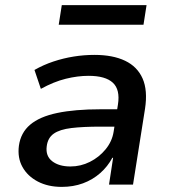

<svg xmlns="http://www.w3.org/2000/svg" viewBox="-20 -723 665 752"><path d="M222 9Q168 9 128 -12Q88 -33 68 -69Q48 -105 54 -152Q61 -203 98 -234.5Q135 -266 204 -280.5Q273 -295 374 -295H455L445 -227H373Q305 -227 259.5 -221.5Q214 -216 190.5 -199.5Q167 -183 163 -150Q158 -112 184.5 -91.5Q211 -71 256 -71Q296 -71 332 -89Q368 -107 393.5 -138Q419 -169 425 -207L442 -314Q451 -372 422 -399Q393 -426 327 -426Q284 -426 237.5 -414.5Q191 -403 140 -375L115 -449Q150 -469 189 -482Q228 -495 268.5 -501.5Q309 -508 350 -508Q422 -508 470 -485Q518 -462 538.5 -415.5Q559 -369 548 -297L501 0H407L423 -105H420Q402 -71 372.5 -45Q343 -19 305 -5Q267 9 222 9ZM210 -626 222 -703H554L542 -626Z"/></svg>

Font: Nunito Sans 7pt SemiBold
Style: Italic
Weight: 600
Italic angle: -9°
Designer: Vernon Adams
Foundry: Vernon Adams
Version: Version 3.101;gftools[0.9.27]